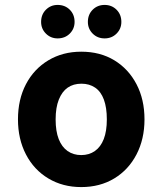

<svg xmlns="http://www.w3.org/2000/svg" viewBox="-20 -748 661 780"><path d="M310 12Q235 12 176.5 -23Q118 -58 85.5 -120.5Q53 -183 53 -263Q53 -344 85.5 -406Q118 -468 176.5 -503Q235 -538 310 -538Q387 -538 444.5 -503Q502 -468 534.5 -406Q567 -344 567 -263Q567 -183 534.5 -120.5Q502 -58 444 -23Q386 12 310 12ZM310 -118Q342 -118 365.5 -134.5Q389 -151 401.5 -183Q414 -215 414 -263Q414 -311 402 -343.5Q390 -376 366.5 -392Q343 -408 311 -408Q278 -408 255 -392Q232 -376 219 -343.5Q206 -311 206 -263Q206 -215 218.5 -183Q231 -151 254.5 -134.5Q278 -118 310 -118ZM214 -592Q186 -592 166.5 -611.5Q147 -631 147 -659Q147 -689 166.5 -708.5Q186 -728 214 -728Q244 -728 263.5 -708.5Q283 -689 283 -659Q283 -631 263.5 -611.5Q244 -592 214 -592ZM405 -592Q376 -592 356.5 -611.5Q337 -631 337 -659Q337 -689 356.5 -708.5Q376 -728 405 -728Q434 -728 453.5 -708.5Q473 -689 473 -659Q473 -631 453.5 -611.5Q434 -592 405 -592Z"/></svg>

Font: DM Sans 9pt Black
Style: Regular
Weight: 900
Version: Version 4.004;gftools[0.9.30]